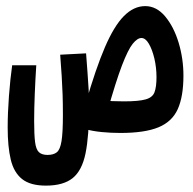

<svg xmlns="http://www.w3.org/2000/svg" viewBox="-20 -428 626 623"><path d="M371.1 3.4Q339.8 3.4 310.1 0.5Q280.3 -2.4 254.6 -9.5Q229 -16.6 208.5 -27.8L219.7 -119.6Q232.9 -114.7 255.1 -110.1Q277.3 -105.5 309.1 -102.3Q340.8 -99.1 382.3 -99.1Q430.2 -99.1 452.6 -105.5Q475.1 -111.8 481.4 -128.9Q487.8 -146 487.8 -177.7Q487.8 -208.5 481 -237.8Q474.1 -267.1 463.1 -285.9Q452.1 -304.7 439 -304.7Q425.8 -304.7 410.6 -285.9Q395.5 -267.1 375.7 -215.6Q356 -164.1 328.1 -65.4L258.3 -93.3Q290.5 -205.1 320.3 -274.4Q350.1 -343.8 382.1 -376Q414.1 -408.2 451.2 -408.2Q487.8 -408.2 515.9 -374.8Q543.9 -341.3 559.6 -289.6Q575.2 -237.8 575.2 -182.6Q575.2 -115.2 556.9 -74.2Q538.6 -33.2 494.1 -14.9Q449.7 3.4 371.1 3.4ZM128.9 174.3Q78.6 174.3 51.8 153.1Q24.9 131.8 14.9 89.8Q4.9 47.9 4.9 -14.2Q4.9 -60.5 9 -116.2Q13.2 -171.9 19.5 -216.3H97.7Q94.7 -170.4 92.8 -123Q90.8 -75.7 90.8 -34.7Q90.8 8.8 93.8 32.7Q96.7 56.6 106.2 65.7Q115.7 74.7 134.3 74.7Q153.8 74.7 164.6 65.9Q175.3 57.1 179.7 29.5Q184.1 2 184.1 -55.2Q184.1 -92.3 183.1 -121.6Q182.1 -150.9 180.2 -181.2Q178.2 -211.4 175.3 -250.5L259.3 -254.9Q261.7 -222.2 263.9 -193.6Q266.1 -165 267.6 -137.9Q269 -110.8 269 -81.5Q269 13.2 257.6 69.3Q246.1 125.5 215.8 149.9Q185.5 174.3 128.9 174.3Z"/></svg>

Font: Cascadia Code
Style: Regular
Weight: 400
Designer: Aaron Bell
Foundry: Saja Typeworks
Version: Version 2404.023